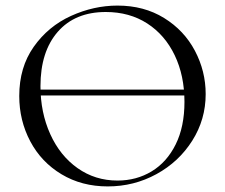

<svg xmlns="http://www.w3.org/2000/svg" viewBox="-20 -656 806 688"><path d="M83 -335H675V-314H83ZM49 -312Q49 -415 101 -488.5Q153 -562 234.5 -599Q316 -636 401 -636Q496 -636 568 -591.5Q640 -547 678.5 -474Q717 -401 717 -319Q717 -228 669 -152Q621 -76 540.5 -32Q460 12 366 12Q273 12 200.5 -31.5Q128 -75 88.5 -149.5Q49 -224 49 -312ZM641 -291Q641 -385 606 -458Q571 -531 507.5 -572Q444 -613 359 -613Q249 -613 187 -542Q125 -471 125 -347Q125 -253 160 -175.5Q195 -98 258 -53.5Q321 -9 401 -9Q469 -9 523.5 -42Q578 -75 609.5 -138.5Q641 -202 641 -291Z"/></svg>

Font: Cormorant SC
Style: Regular
Weight: 400
Designer: Christian Thalmann (Catharsis Fonts)
Foundry: Catharsis Fonts
Version: Version 4.000